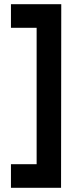

<svg xmlns="http://www.w3.org/2000/svg" viewBox="-20 -769 340 912"><path d="M32 -637H154V11H32V123H270L271 -749H32Z"/></svg>

Font: TitilliumText22L
Style: 800 wt
Weight: 800
Designer: Campivisivi
Foundry: Campivisivi
Version: 1.000